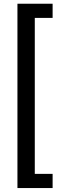

<svg xmlns="http://www.w3.org/2000/svg" viewBox="-20 -832 305 1005"><path d="M255.4 -738.3H162.1V78.1H255.4V152.3H71.3V-812.5H255.4Z"/></svg>

Font: RobotoSquareBracket
Style: Square-Bracket
Weight: 400
Version: Version 2.137; 2017